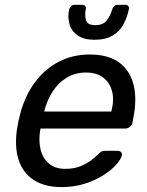

<svg xmlns="http://www.w3.org/2000/svg" viewBox="-20 -752 598 782"><path d="M230.5 10Q162.2 10 117.5 -18.9Q72.8 -47.8 55.7 -101.2Q38.6 -154.6 49.4 -227.3Q51.3 -239.9 55.7 -260.6Q60.2 -281.3 63.6 -293.6Q83.6 -365 123.4 -418.3Q163.2 -471.6 219.9 -500.8Q276.6 -530 345.3 -530Q420.6 -530 464.9 -497.8Q509.2 -465.6 523.9 -406.9Q538.6 -348.3 522.7 -269.4L519.2 -251.6Q517.2 -241.4 508.8 -235Q500.4 -228.6 490.2 -228.6H145.1Q145.1 -228.4 144.6 -225Q144.1 -221.6 143.3 -219.6Q136.9 -179.3 145.1 -143.8Q153.3 -108.4 178.7 -86.3Q204.1 -64.3 245.7 -64.3Q281.7 -64.3 308.3 -75.2Q334.8 -86.2 352 -99.6Q369.2 -113.1 376.2 -120.5Q388 -132.7 393.7 -135.2Q399.4 -137.7 410.6 -137.7H459Q468.2 -137.7 473.2 -132.2Q478.2 -126.6 476 -117.4Q471.8 -102.4 452.7 -80.8Q433.5 -59.2 400.7 -38.2Q367.9 -17.3 324.7 -3.7Q281.6 10 230.5 10ZM159.9 -297.6H433.3L434.1 -301Q445.6 -345.7 436.3 -380.9Q427 -416 400 -436.3Q373 -456.6 329.9 -456.6Q286.9 -456.6 252.8 -436.3Q218.7 -416 195.5 -380.9Q172.2 -345.7 160.7 -301ZM364.2 -590Q321.5 -590 296.3 -607.7Q271.1 -625.3 263 -653.8Q254.9 -682.3 261.5 -713.5Q263.5 -721.5 269.5 -727Q275.5 -732.5 284.5 -732.5H314.3Q323.3 -732.5 327.3 -727Q331.3 -721.5 329.3 -713.5Q324.5 -689.9 330.3 -669.7Q336.1 -649.6 367.9 -649.6Q400.6 -649.6 415.6 -669.7Q430.5 -689.9 436.9 -713.5Q438.9 -721.5 444.9 -727Q450.9 -732.5 459.9 -732.5H489.7Q498.7 -732.5 502.7 -727Q506.7 -721.5 504.7 -713.5Q498.2 -682.3 483.3 -653.8Q468.4 -625.3 439.8 -607.7Q411.2 -590 364.2 -590Z"/></svg>

Font: Rubik Light
Style: Italic
Weight: 300
Italic angle: -12°
Designer: Hubert and Fischer
Foundry: Hubert and Fischer
Version: Version 2.300;gftools[0.9.30]